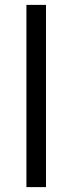

<svg xmlns="http://www.w3.org/2000/svg" viewBox="-20 -765 296 785"><path d="M88 -745H168V0H88Z"/></svg>

Font: Trafiko Sans Variable
Style: Regular
Weight: 400
Designer: Gumpita Rahayu / Trafiko
Foundry: Tokotype / Trafiko
Version: Version 0.001;FEAKit 1.0